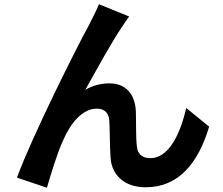

<svg xmlns="http://www.w3.org/2000/svg" viewBox="-20 -829 1040 896"><path d="M583 -752 442 -809C424 -767 406 -735 393 -708C341 -614 132 -198 59 0L199 47C214 -5 247 -115 274 -173C309 -254 364 -322 432 -322C468 -322 487 -302 490 -267C493 -227 492 -146 496 -93C500 -21 552 45 660 45C813 45 905 -67 956 -238L849 -325C821 -202 767 -91 682 -91C649 -91 622 -106 619 -145C613 -186 616 -266 614 -310C610 -392 565 -440 491 -440C453 -440 415 -431 378 -410C427 -497 502 -635 551 -706C562 -722 573 -740 583 -752Z"/></svg>

Font: Genne Gothic Bold
Style: Regular
Weight: 700
Designer: Ryoko NISHIZUKA (kana & ideographs); Paul D. Hunt (Latin, Greek & Cyrillic); Wenlong ZHANG (bopomofo); Sandoll Communica
Foundry: Adobe Systems Incorporated
Version: Version 1.004;PS 1.004;hotconv 16.6.51;makeotf.lib2.5.65220